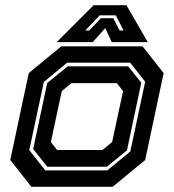

<svg xmlns="http://www.w3.org/2000/svg" viewBox="-20 -718 668 738"><path d="M100.5 0 19.5 -103 90.5 -437 215.5 -540H528L609 -437L538 -103L413 0ZM154 -63H392.5L481 -136L538 -404L480.5 -477H238L148.5 -403L92.5 -141ZM162 -77 107.5 -145 161.5 -399 240 -463H472.5L523 -400L468 -140L390.5 -77ZM199.5 -141.5H374L411 -172L453 -368L429 -398.5H254.5L217.5 -368L175.5 -172ZM340 -698H466L548 -556H409.5L384.5 -610L336.5 -556H198ZM363 -659 308 -601H323.5L367.5 -648H415.5L439.5 -601H455L425 -659Z"/></svg>

Font: Tourney Thin
Style: Italic
Weight: 100
Italic angle: -12°
Designer: Tyler Finck
Foundry: Etcetera Type Co
Version: Version 1.015